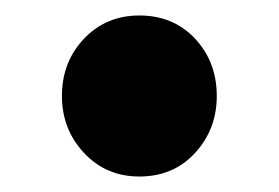

<svg xmlns="http://www.w3.org/2000/svg" viewBox="-20 -444 360 248"><path d="M160 -216Q117 -216 88.5 -246.5Q60 -277 60 -320Q60 -364 88.5 -394Q117 -424 160 -424Q204 -424 232 -394Q260 -364 260 -320Q260 -277 232 -246.5Q204 -216 160 -216Z"/></svg>

Font: Source Sans 3 Black
Style: Regular
Weight: 900
Designer: Paul D. Hunt
Foundry: Adobe
Version: Version 3.046;hotconv 1.0.118;makeotfexe 2.5.65603